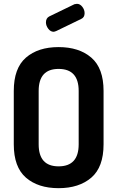

<svg xmlns="http://www.w3.org/2000/svg" viewBox="-20 -977 612 1003"><path d="M52 -223V-502Q52 -621 115.5 -676Q179 -731 286 -731Q393 -731 457 -676Q521 -621 521 -502V-223Q521 -104 457 -49Q393 6 286 6Q179 6 115.5 -49Q52 -104 52 -223ZM182 -223Q182 -108 286 -108Q391 -108 391 -223V-502Q391 -617 286 -617Q182 -617 182 -502ZM220 -860Q220 -882 237 -891L369 -955Q379 -957 382 -957Q398 -957 410 -941.5Q422 -926 422 -908Q422 -886 404 -878L274 -815Q264 -811 260 -811Q244 -811 232 -827Q220 -843 220 -860Z"/></svg>

Font: Terminal Dosis
Style: Bold
Weight: 700
Designer: EdgarTolentino, PabloImpallari, IginoMarini
Foundry: EdgarTolentino, PabloImpallari, IginoMarini
Version: Version 1.006